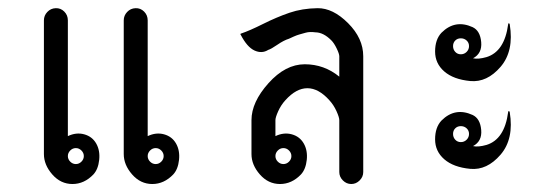

<svg xmlns="http://www.w3.org/2000/svg" viewBox="-20 -461 1380 481"><path d="M384 -84Q378 -90 370 -90Q362 -90 356 -84Q350 -78 350 -70Q350 -62 356 -56Q362 -50 370 -50Q378 -50 384 -56Q390 -62 390 -70Q390 -78 384 -84ZM184 -84Q178 -90 170 -90Q162 -90 156 -84Q150 -78 150 -70Q150 -62 156 -56Q162 -50 170 -50Q178 -50 184 -56Q190 -62 190 -70Q190 -78 184 -84ZM350 -410V-120Q371 -130 391 -124.5Q411 -119 421 -101.5Q431 -84 428.5 -60.5Q426 -37 414 -24Q391 0 361.5 0Q332 0 311 -24Q290 -48 290 -75V-410Q290 -422 298.5 -431Q307 -440 319.5 -440.5Q332 -441 341 -432Q350 -423 350 -410ZM150 -410V-120Q171 -130 191 -124.5Q211 -119 221 -101.5Q231 -84 228.5 -60.5Q226 -37 214 -24Q191 0 161.5 0Q132 0 111 -24Q90 -48 90 -75V-410Q90 -422 98.5 -431Q107 -440 119.5 -440.5Q132 -441 141 -432Q150 -423 150 -410Z M704 -84Q698 -90 690 -90Q682 -90 676 -84Q670 -78 670 -70Q670 -62 676 -56Q682 -50 690 -50Q698 -50 704 -56Q710 -62 710 -70Q710 -78 704 -84ZM890 -320V-30Q890 -18 881 -9Q872 0 860 0Q848 0 839 -9Q830 -18 830 -30V-160Q830 -167 823 -182.5Q816 -198 805 -210Q778 -240 750 -240Q722 -240 695 -210Q684 -198 677 -182.5Q670 -167 670 -160V-120Q691 -130 711 -124.5Q731 -119 741 -101.5Q751 -84 748.5 -60.5Q746 -37 734 -24Q711 0 681.5 0Q652 0 631 -24Q610 -48 610 -75V-160Q610 -205 652.5 -252.5Q695 -300 743.5 -300Q792 -300 830 -269V-320Q830 -326 823.5 -339.5Q817 -353 810 -360Q790 -380 770 -380Q756 -382 745.5 -379Q735 -376 729.5 -374.5Q724 -373 716 -369.5Q708 -366 704 -364Q691 -360 675 -349Q659 -338 652 -336Q636 -326 617.5 -334.5Q599 -343 583 -374Q581 -376 584 -377Q605 -384 639 -401Q673 -418 705 -429Q737 -440 775.5 -440.5Q814 -441 852 -403Q890 -365 890 -320Z M1149 -139.5Q1143 -145 1134.5 -145Q1126 -145 1120.5 -139.5Q1115 -134 1115 -125.5Q1115 -117 1120.5 -111Q1126 -105 1134.5 -105Q1143 -105 1149 -111Q1155 -117 1155 -125.5Q1155 -134 1149 -139.5ZM1257 -180Q1268 -113 1234 -73.5Q1200 -34 1158 -38Q1116 -42 1093 -62Q1070 -82 1070 -112Q1070 -142 1086 -159Q1120 -193 1164 -173Q1183 -164 1185.5 -135.5Q1188 -107 1165 -95Q1178 -92 1199 -98Q1244 -112 1253 -180Q1253 -183 1255 -182.5Q1257 -182 1257 -180ZM1149 -359.5Q1143 -365 1134.5 -365Q1126 -365 1120.5 -359.5Q1115 -354 1115 -345.5Q1115 -337 1120.5 -331Q1126 -325 1134.5 -325Q1143 -325 1149 -331Q1155 -337 1155 -345.5Q1155 -354 1149 -359.5ZM1257 -400Q1268 -333 1234 -293.5Q1200 -254 1158 -258Q1116 -262 1093 -282Q1070 -302 1070 -332Q1070 -362 1086 -379Q1120 -413 1164 -393Q1183 -384 1185.5 -355.5Q1188 -327 1165 -315Q1178 -312 1199 -318Q1244 -332 1253 -400Q1253 -403 1255 -402.5Q1257 -402 1257 -400Z"/></svg>

Font: SOV_Station
Style: Book
Weight: 400
Version: Version 1.00